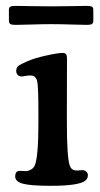

<svg xmlns="http://www.w3.org/2000/svg" viewBox="-20 -613 335 642"><path d="M145.5 -532.2Q120.1 -532.2 84.7 -531Q49.3 -529.8 31.7 -529.8Q20 -529.8 14.9 -532.5Q9.8 -535.2 9.8 -543.5V-580.6Q9.8 -588.4 14.9 -590.8Q20 -593.3 31.7 -593.3Q49.3 -593.3 84.7 -592.5Q120.1 -591.8 145.5 -591.8H155.8Q187 -591.8 220.5 -592.5Q253.9 -593.3 270.5 -593.3Q282.2 -593.3 287.1 -590.8Q292 -588.4 292 -580.6V-543.5Q292 -535.2 287.1 -532.5Q282.2 -529.8 270.5 -529.8Q253.9 -529.8 220.5 -531Q187 -532.2 155.8 -532.2ZM108.4 -202.1V-234.9Q108.4 -317.4 105 -337.9Q101.6 -358.4 85.9 -360.4Q76.7 -361.3 65.4 -359.1Q54.2 -356.9 50.3 -357.4Q43 -357.9 38.6 -363.3Q34.2 -368.7 34.2 -376Q34.2 -386.7 41.5 -392.6Q48.8 -398.4 71.8 -408.2Q94.7 -418.5 134 -427.2Q173.3 -436 189.5 -436Q198.2 -436 201.2 -431.4Q204.1 -426.8 204.1 -415.5Q204.1 -411.1 203.9 -372.8Q203.6 -334.5 203.6 -241.2V-207.5Q203.6 -88.4 212.9 -60.5Q217.8 -44.4 233.4 -43Q239.3 -42.5 247.1 -43.5Q254.9 -44.4 259.3 -43.9Q265.1 -42.5 269.5 -38.1Q273.9 -33.7 273.9 -27.3Q273.9 -15.1 263.9 -7.8Q253.9 -0.5 226.1 3.9Q198.2 8.3 149.9 8.3Q82 8.3 56.4 1.2Q30.8 -5.9 30.8 -22.9Q30.8 -40 43.5 -41.5Q47.9 -42 56.9 -41.3Q65.9 -40.5 69.8 -41Q77.6 -42 85.4 -47.1Q93.3 -52.2 96.7 -61Q108.4 -90.8 108.4 -202.1Z"/></svg>

Font: Cooper* Medium
Style: Regular
Weight: 500
Designer: Owen Earl
Foundry: indestructible type*
Version: Version 0.001